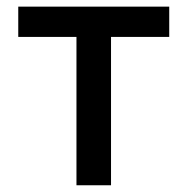

<svg xmlns="http://www.w3.org/2000/svg" viewBox="-20 -550 556 570"><path d="M34.2 -530.3H482.4V-440.4H309.6V0H207V-440.4H34.2Z"/></svg>

Font: Pretendard GOV Medium
Style: Regular
Weight: 500
Designer: Base glyphs from Inter by Rasmus Andersson; Hangeul glyphs from Noto Sans CJK(Source Han Sans) by Jang Soo-young and Kan
Foundry: Kil Hyung-jin
Version: Version 1.309